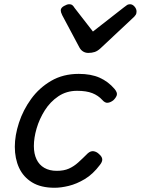

<svg xmlns="http://www.w3.org/2000/svg" viewBox="-20 -868 665 907"><path d="M238 19Q173 19 131.5 -6.5Q90 -32 70 -75.5Q50 -119 50 -175Q50 -228 69.5 -288Q89 -348 127 -400.5Q165 -453 221.5 -486Q278 -519 352 -519Q410 -519 450.5 -501Q491 -483 521 -448Q536 -430 531.5 -417.5Q527 -405 515 -394Q502 -384 489 -382.5Q476 -381 463 -396Q444 -417 416 -428Q388 -439 344 -439Q294 -439 255.5 -413Q217 -387 191.5 -346.5Q166 -306 153 -261.5Q140 -217 140 -178Q140 -142 152.5 -115.5Q165 -89 189.5 -75Q214 -61 248 -61Q282 -61 305.5 -71.5Q329 -82 349.5 -100.5Q370 -119 395 -144Q409 -156 423 -153.5Q437 -151 448 -140Q462 -128 463 -116Q464 -104 452 -89Q419 -45 380.5 -22Q342 1 305 10Q268 19 238 19ZM594 -848Q606 -848 615.5 -837Q625 -826 625 -814Q625 -804 621.5 -798.5Q618 -793 614 -789L455 -640Q441 -627 427.5 -622.5Q414 -618 397 -618Q384 -618 373 -624.5Q362 -631 355 -644L274 -796Q270 -804 268.5 -809.5Q267 -815 267 -819Q267 -831 282 -839.5Q297 -848 306 -848Q317 -848 322.5 -843Q328 -838 332 -831L419 -719L565 -833Q572 -838 578.5 -843Q585 -848 594 -848Z"/></svg>

Font: Playwrite CO
Style: Regular
Weight: 400
Designer: Veronika Burian, José Scaglione
Foundry: TypeTogether
Version: Version 1.000